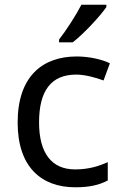

<svg xmlns="http://www.w3.org/2000/svg" viewBox="-20 -786 520 816"><path d="M432 -756V-766H326C303 -721 260 -655 231 -618V-606H289C336 -642 407 -719 432 -756ZM300 10C361 10 402 0 438 -19V-97C401 -80 357 -66 299 -66C198 -66 146 -137 146 -266C146 -400 197 -469 304 -469C341 -469 388 -456 420 -444L447 -517C415 -533 360 -546 306 -546C162 -546 55 -463 55 -265C55 -75 157 10 300 10Z"/></svg>

Font: Noto Sans Cuneiform
Style: Regular
Weight: 400
Designer: Monotype Design Team
Foundry: Monotype Imaging Inc.
Version: Version 2.001